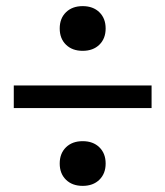

<svg xmlns="http://www.w3.org/2000/svg" viewBox="-20 -606 540 627"><path d="M250 1Q216 1 195.5 -19Q175 -39 175 -72Q175 -105 195.5 -125Q216 -145 250 -145Q284 -145 304.5 -125Q325 -105 325 -72Q325 -39 304.5 -19Q284 1 250 1ZM250 -440Q216 -440 195.5 -460Q175 -480 175 -513Q175 -546 195.5 -566Q216 -586 250 -586Q284 -586 304.5 -566Q325 -546 325 -513Q325 -480 304.5 -460Q284 -440 250 -440ZM25 -253V-327H475V-253Z"/></svg>

Font: M PLUS Code Latin
Style: Regular
Weight: 400
Designer: Coji Morishita
Foundry: UNDERFOREST DESIGN
Version: Version 1.002; ttfautohint (v1.8.3)